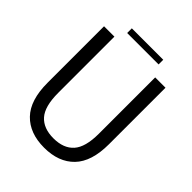

<svg xmlns="http://www.w3.org/2000/svg" viewBox="-235 -976 1119 1119"><g transform="rotate(45 324.0 -417.0)"><path d="M577 -272Q577 -128.5 510 -59.2Q443 10 323.5 10Q204.5 10 137.5 -59.2Q70.5 -128.5 70.5 -272Q70.5 -294 70.5 -318.8Q70.5 -343.5 70.5 -371V-737.5H156V-363.5Q156 -337.5 156 -315Q156 -292.5 156 -273.5Q156 -162.5 198.5 -114.8Q241 -67 323.5 -67Q406.5 -67 449.2 -114.8Q492 -162.5 492 -273.5V-737.5H577ZM193.5 -805V-843.5H452.5V-805Z"/></g></svg>

Font: Epilogue
Style: Regular
Weight: 400
Designer: Tyler Finck
Foundry: Etcetera Type Co
Version: Version 2.112